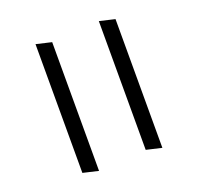

<svg xmlns="http://www.w3.org/2000/svg" viewBox="-149 -1023 1244 1208"><g transform="rotate(-20 473.5 -419.0)"><path d="M210 -862 313 -838V24L210 0ZM634 -862 737 -838V24L634 0Z"/></g></svg>

Font: Matangi SemiBold
Style: Regular
Weight: 600
Designer: Prashant Pant
Foundry: The Graphic Ant
Version: Version 3.002